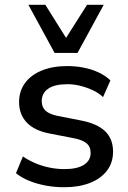

<svg xmlns="http://www.w3.org/2000/svg" viewBox="-20 -776 538 805"><path d="M249 9Q209 9 171.5 2Q134 -5 102 -18Q70 -31 47 -50L76 -120Q101 -103 130 -91Q159 -79 189.5 -73Q220 -67 250 -67Q304 -67 332 -85Q360 -103 360 -135Q360 -161 342.5 -175.5Q325 -190 287 -197L189 -216Q125 -228 92.5 -262Q60 -296 60 -348Q60 -394 85 -428Q110 -462 155.5 -480.5Q201 -499 262 -499Q297 -499 330.5 -492.5Q364 -486 393 -472.5Q422 -459 443 -439L412 -369Q393 -387 367.5 -398.5Q342 -410 315.5 -416.5Q289 -423 263 -423Q209 -423 182 -404Q155 -385 155 -352Q155 -327 171 -312Q187 -297 222 -290L319 -271Q387 -258 420.5 -226Q454 -194 454 -140Q454 -94 428.5 -60.5Q403 -27 357 -9Q311 9 249 9ZM209 -554 99 -756H170L257 -617L345 -756H415L305 -554Z"/></svg>

Font: Nunito Sans 11pt SemiBold
Style: Regular
Weight: 600
Version: Version 3.101;gftools[0.9.27]